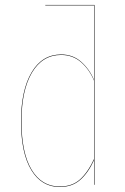

<svg xmlns="http://www.w3.org/2000/svg" viewBox="-20 -747 504 776"><path d="M361.8 -727.1V0H359.9V-99.6Q336.4 -48.3 304 -19.8Q271.5 8.8 221.2 8.8Q148.4 8.8 106.7 -59.3Q64.9 -127.4 64.9 -256.8Q64.9 -382.3 107.7 -454.6Q150.4 -526.9 227.1 -526.9Q274.9 -526.9 308.3 -497.1Q341.8 -467.3 359.9 -424.3V-725.1H163.1V-727.1ZM221.2 6.8Q271.5 6.8 303.5 -22Q335.4 -50.8 359.9 -104V-421.4Q341.3 -465.8 307.9 -495.4Q274.4 -524.9 227.1 -524.9Q151.4 -524.9 109.1 -453.4Q66.9 -381.8 66.9 -256.8Q66.9 -128.4 107.9 -60.8Q148.9 6.8 221.2 6.8Z"/></svg>

Font: Fira Sans Compressed Two
Style: Regular
Weight: 100
Width: 1
Designer: Carrois Corporate & Edenspiekermann AG
Foundry: Carrois Corporate GbR & Edenspiekermann AG
Version: Version 4.203;PS 004.203;hotconv 1.0.88;makeotf.lib2.5.64775